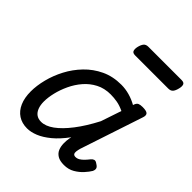

<svg xmlns="http://www.w3.org/2000/svg" viewBox="-216 -904 1054 1054"><g transform="rotate(45 311.5 -377.0)"><path d="M169 17Q129 17 100 -2Q71 -21 55.5 -56.5Q40 -92 40 -141Q40 -186 53 -237.5Q66 -289 92 -338.5Q118 -388 157.5 -429Q197 -470 249 -494.5Q301 -519 366 -519Q398 -519 430 -510Q462 -501 490 -485L491 -489Q497 -506 507 -510.5Q517 -515 535 -515Q566 -515 574.5 -505.5Q583 -496 576 -476L455 -111Q451 -97 449.5 -85Q448 -73 452.5 -66.5Q457 -60 468 -60Q481 -60 492.5 -67Q504 -74 515 -85.5Q526 -97 536 -110Q543 -119 552.5 -122Q562 -125 575 -115Q592 -105 593.5 -94.5Q595 -84 590 -74Q580 -57 561 -36Q542 -15 515.5 0.5Q489 16 454 16Q422 16 403.5 4.5Q385 -7 377.5 -25.5Q370 -44 369.5 -66Q369 -88 373 -110Q374 -112 374.5 -114.5Q375 -117 375 -120Q338 -70 301.5 -40Q265 -10 231.5 3.5Q198 17 169 17ZM130 -153Q130 -125 138 -104.5Q146 -84 161 -73.5Q176 -63 198 -63Q232 -63 270 -90.5Q308 -118 348.5 -170.5Q389 -223 428 -298L468 -417Q439 -431 413 -435.5Q387 -440 362 -440Q314 -440 276.5 -420.5Q239 -401 211.5 -369Q184 -337 166 -298.5Q148 -260 139 -222Q130 -184 130 -153ZM306 -686Q286 -686 282 -698Q278 -710 282 -728Q287 -749 296 -760Q305 -771 323 -771H581Q601 -771 605 -759Q609 -747 604 -728Q599 -707 590 -696.5Q581 -686 563 -686Z"/></g></svg>

Font: Playwrite NL
Style: Regular
Weight: 400
Designer: Veronika Burian, José Scaglione
Foundry: TypeTogether
Version: Version 1.002